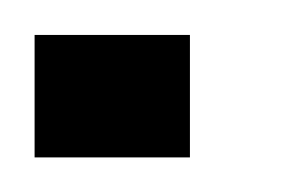

<svg xmlns="http://www.w3.org/2000/svg" viewBox="-20 -91 175 111"><path d="M0 0V-49.8V-70.8H89.8V0Z"/></svg>

Font: Wyoming
Style: Regular
Weight: 400
Designer: Old Hat Creative
Version: Version 2.00 2016